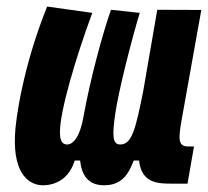

<svg xmlns="http://www.w3.org/2000/svg" viewBox="-20 -547 626 577"><path d="M108.9 9.8C146.5 9.8 187.5 -9.3 204.6 -64.5H220.7C225.6 -20.5 244.6 9.8 293 9.8C345.2 9.8 366.2 -22.9 381.8 -64.5H397.9C405.3 4.9 456.5 4.9 497.6 4.9H543.5L563 -106.9H544.4C514.6 -106.9 516.1 -131.3 525.9 -187L585 -517.1L452.6 -517.6L410.2 -272C387.7 -160.6 377 -112.8 341.3 -112.8C317.9 -112.8 316.9 -139.2 326.2 -204.1C336.4 -274.4 374 -421.9 399.9 -508.3L313.5 -517.6C289.1 -447.8 252 -314 230.5 -194.3C219.7 -133.8 199.2 -112.8 181.6 -112.8C163.1 -112.8 160.2 -131.8 160.2 -150.4C160.2 -213.4 207 -371.6 257.3 -508.3L121.6 -527.3C49.8 -349.1 26.4 -188.5 24.9 -138.7C20 -19 71.3 9.8 108.9 9.8Z"/></svg>

Font: Cascadia Code NF
Style: Bold Italic
Weight: 700
Italic angle: -10°
Monospace: yes
Designer: Aaron Bell
Foundry: Saja Typeworks
Version: Version 2404.023